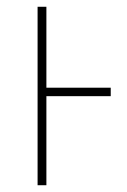

<svg xmlns="http://www.w3.org/2000/svg" viewBox="-20 -547 375 567"><path d="M117 -527V-288H307V-263H117V0H91V-527Z"/></svg>

Font: Noto Sans UI Thin
Style: Regular
Weight: 250
Designer: Monotype Design Team
Foundry: Monotype Imaging Inc.
Version: Version 1.901